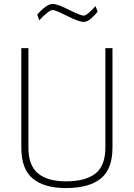

<svg xmlns="http://www.w3.org/2000/svg" viewBox="-20 -944 678 973"><path d="M88 -196V-700H124V-196Q124 -105 173 -65Q222 -25 314 -25Q413 -25 463.5 -64.5Q514 -104 514 -196V-700H550V-196Q550 -87 490.5 -39Q431 9 314 9Q204 9 146 -39Q88 -87 88 -196ZM315 -866Q295 -876 275.5 -884.5Q256 -893 246 -893Q236 -893 216.5 -877Q197 -861 179 -841L169 -870Q186 -891 208 -907.5Q230 -924 246 -924Q261 -924 283 -915.5Q305 -907 336 -891Q340 -889 357.5 -881Q375 -873 386.5 -869Q398 -865 405 -865Q414 -865 431 -880Q448 -895 464 -913L475 -885Q459 -865 440 -849Q421 -833 405 -833Q390 -833 368 -841.5Q346 -850 315 -866Z"/></svg>

Font: Cairo ExtraLight
Style: Regular
Weight: 275
Designer: Mohamed Gaber, Accademia di Belle Arti di Urbino and others
Foundry: Kief Type Foundry, Accademia di Belle Arti di Urbino and others
Version: Version 3.011